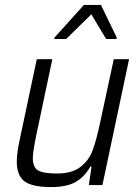

<svg xmlns="http://www.w3.org/2000/svg" viewBox="-20 -750 568 778"><path d="M48 -95Q48 -132 62 -194L129 -510H192L128 -207Q113 -135 113 -110Q113 -72 134 -59.5Q155 -47 211 -47Q272 -47 306 -73.5Q340 -100 355 -140Q370 -180 385 -250L441 -510H503L395 0H340L351 -75H346Q324 -35 288 -13.5Q252 8 187 8Q110 8 79 -15.5Q48 -39 48 -95ZM200 -592 201 -598 320 -730H389L453 -598L452 -592H410L350 -692L248 -592Z"/></svg>

Font: Saira Semi Condensed Light
Style: Italic
Weight: 300
Width: 4
Italic angle: -12°
Designer: Hector Gatti with collaboration of the Omnibus-Type team
Foundry: Omnibus-Type
Version: Version 1.001; ttfautohint (v1.8)